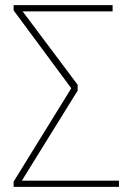

<svg xmlns="http://www.w3.org/2000/svg" viewBox="-20 -731 524 751"><path d="M445.3 -24.4V0H41V-24.4ZM420.4 -710.9V-686.5H50.3V-710.9ZM283.7 -399.4V-376.5L50.3 0H33.2V-20.5L258.8 -385.7L33.2 -690.4V-710.9H50.3Z"/></svg>

Font: Roboto Condensed Thin
Style: Regular
Weight: 250
Width: 3
Designer: Christian Robertson
Foundry: Google
Version: Version 3.009; 2024